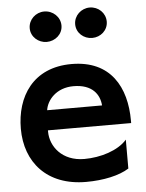

<svg xmlns="http://www.w3.org/2000/svg" viewBox="-60 -869 757 993"><g transform="rotate(-5 319.0 -372.5)"><path d="M570 26V-124C524 -71 432 -43 348 -43C233 -43 173 -123 173 -200V-207H605V-220C605 -392 528 -538 324 -538C123 -538 34 -393 34 -227C34 -54 143 76 347 76C437 76 520 58 570 26ZM463 -311H178C185 -362 234 -423 324 -423C423 -423 459 -367 463 -311ZM290 -741C290 -786 252 -821 207 -821C163 -821 125 -786 125 -741C125 -696 164 -663 207 -663C251 -663 290 -696 290 -741ZM525 -741C525 -786 488 -821 443 -821C399 -821 361 -786 361 -741C361 -696 399 -663 443 -663C487 -663 525 -696 525 -741Z"/></g></svg>

Font: LINE Seed JP App_OTF Bold
Style: Regular
Weight: 700
Designer: LINE & Fontrix & Fontworks
Version: Version 1.009